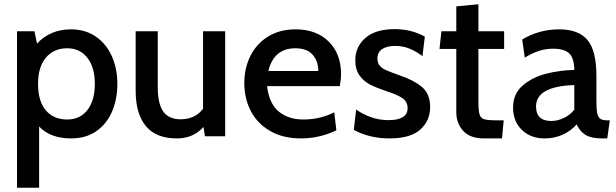

<svg xmlns="http://www.w3.org/2000/svg" viewBox="-20 -641 2898 903"><path d="M532 -247Q532 -175 507 -116.5Q482 -58 433 -24Q384 10 314 10Q217 10 164 -46V242H60V-494H142L154 -436Q216 -503 314 -503Q381 -503 430.5 -469Q480 -435 506 -376.5Q532 -318 532 -247ZM426 -247Q426 -324 391 -369Q356 -414 296 -414Q233 -414 196 -370Q159 -326 159 -247Q159 -165 195.5 -122Q232 -79 296 -79Q357 -79 391.5 -124Q426 -169 426 -247Z M618 -216V-494H722V-230Q722 -154 747.5 -117Q773 -80 830 -80Q863 -80 890 -92.5Q917 -105 935 -130V-494H1039V0H944L937 -44Q889 10 812 10Q714 10 666 -48Q618 -106 618 -216Z M1129 -251Q1129 -320 1157.5 -377.5Q1186 -435 1240.5 -469Q1295 -503 1370 -503Q1468 -503 1526 -445.5Q1584 -388 1584 -292Q1584 -266 1578 -236H1236Q1246 -153 1291.5 -116Q1337 -79 1407 -79Q1486 -79 1552 -113L1562 -28Q1482 10 1396 10Q1311 10 1250.5 -25Q1190 -60 1159.5 -119Q1129 -178 1129 -251ZM1477 -307Q1477 -354 1450 -384Q1423 -414 1369 -414Q1268 -414 1242 -307Z M1644 -30 1655 -126Q1684 -105 1723 -90.5Q1762 -76 1808 -76Q1851 -76 1874 -90Q1897 -104 1897 -132Q1897 -163 1872.5 -179.5Q1848 -196 1801 -211Q1753 -227 1722 -242.5Q1691 -258 1671 -286Q1651 -314 1651 -358Q1651 -421 1698.5 -462.5Q1746 -504 1836 -504Q1914 -504 1978 -469L1967 -377Q1936 -400 1905.5 -412.5Q1875 -425 1838 -425Q1799 -425 1777 -410Q1755 -395 1755 -366Q1755 -345 1766 -332Q1777 -319 1798 -310Q1819 -301 1864 -285Q1928 -263 1965.5 -231Q2003 -199 2003 -137Q2003 -73 1956.5 -31.5Q1910 10 1812 10Q1718 10 1644 -30Z M2126 -113V-411H2047L2056 -494H2126V-611L2230 -621V-494H2351V-411H2230V-166Q2230 -120 2235.5 -102.5Q2241 -85 2258 -80Q2275 -75 2322 -75H2349L2341 10H2256Q2191 10 2158.5 -25.5Q2126 -61 2126 -113Z M2393 -135Q2393 -200 2438.5 -239Q2484 -278 2549 -294.5Q2614 -311 2681 -312Q2680 -369 2656.5 -390.5Q2633 -412 2581 -412Q2549 -412 2517.5 -402.5Q2486 -393 2448 -370L2436 -455Q2473 -478 2517.5 -490.5Q2562 -503 2609 -503Q2701 -503 2743 -453Q2785 -403 2785 -283V-168Q2785 -129 2788.5 -110Q2792 -91 2802.5 -83Q2813 -75 2836 -75H2848L2836 10H2813Q2761 10 2734.5 -6Q2708 -22 2692 -56Q2665 -25 2626 -7.5Q2587 10 2541 10Q2476 10 2434.5 -30Q2393 -70 2393 -135ZM2681 -125V-241Q2501 -235 2501 -140Q2501 -72 2573 -72Q2602 -72 2631.5 -86Q2661 -100 2681 -125Z"/></svg>

Font: Cabin Medium
Style: Regular
Weight: 500
Designer: Pablo Impallari
Foundry: Pablo Impallari. http://www.impallari.com Igino Marini. http://www.ikern.com
Version: Version 2.001